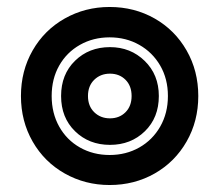

<svg xmlns="http://www.w3.org/2000/svg" viewBox="-20 -515 628 550"><path d="M40 -240Q40 -312 73.5 -370.5Q107 -429 165.5 -462Q224 -495 294 -495Q365 -495 423 -462Q481 -429 514.5 -370.5Q548 -312 548 -240Q548 -168 514.5 -109.5Q481 -51 423 -18Q365 15 294 15Q224 15 165.5 -18Q107 -51 73.5 -109.5Q40 -168 40 -240ZM461 -240Q461 -289 439 -327Q417 -365 379 -386.5Q341 -408 294 -408Q247 -408 209 -386.5Q171 -365 149.5 -327Q128 -289 128 -240Q128 -191 149.5 -152.5Q171 -114 209 -92.5Q247 -71 294 -71Q341 -71 379 -92.5Q417 -114 439 -152.5Q461 -191 461 -240ZM155 -240Q155 -302 195 -341Q235 -380 295 -380Q354 -380 394.5 -340.5Q435 -301 435 -240Q435 -178 395 -139Q355 -100 295 -100Q235 -100 195 -139Q155 -178 155 -240ZM357 -240Q357 -269 339.5 -286.5Q322 -304 295 -304Q268 -304 250 -286.5Q232 -269 232 -240Q232 -211 250 -193.5Q268 -176 295 -176Q322 -176 339.5 -193.5Q357 -211 357 -240Z"/></svg>

Font: Prompt Medium
Style: Regular
Weight: 500
Designer: Katatrad Team
Foundry: CadsonDemak
Version: Version 1.001